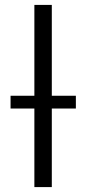

<svg xmlns="http://www.w3.org/2000/svg" viewBox="-20 -762 352 782"><path d="M120 0V-742H191V0ZM23 -320V-372H289V-320Z"/></svg>

Font: Montserrat Thin
Style: Regular
Weight: 400
Version: Version 9.000